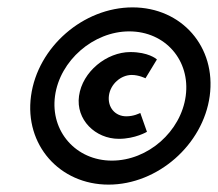

<svg xmlns="http://www.w3.org/2000/svg" viewBox="-20 -492 590 520"><path d="M337 -289C356 -289 374 -280 374 -280L405 -331C403 -333 381 -351 333 -351C269 -351 203 -298 194 -232C185 -168 238 -116 302 -116C346 -116 378 -135 378 -135C372 -153 366 -168 360 -186C357 -185 343 -177 322 -177C292 -177 271 -201 275 -233C279 -264 307 -289 337 -289ZM129 -232C142 -328 233 -407 330 -407C428 -407 496 -328 483 -232C470 -136 381 -57 283 -57C186 -57 116 -136 129 -232ZM64 -232C46 -100 141 8 274 8C407 8 530 -100 548 -232C566 -365 472 -472 339 -472C206 -472 82 -365 64 -232Z"/></svg>

Font: Hussar Tani
Style: Kurs
Weight: 700
Foundry: Cannot Into Space Fonts
Version: Version 0.92